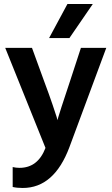

<svg xmlns="http://www.w3.org/2000/svg" viewBox="-20 -745 557 954"><path d="M325 -14Q249 189 93 189Q64 189 43 184V85Q59 89 77 89Q168 89 206 -10L6 -507H139L198 -345Q225 -273 241.5 -224Q258 -175 262 -162L265 -148Q275 -183 329 -345L382 -507H508ZM325 -556H224L315 -725H441Z"/></svg>

Font: Hind Madurai SemiBold
Style: Regular
Weight: 600
Designer: Jyotish Sonowal
Foundry: Indian Type Foundry
Version: Version 1.001;PS 1.0;hotconv 1.0.86;makeotf.lib2.5.63406; tt